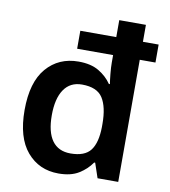

<svg xmlns="http://www.w3.org/2000/svg" viewBox="-85 -833 808 915"><g transform="rotate(10 319.0 -375.0)"><path d="M259 10Q165 10 106.5 -58.5Q48 -127 48 -260Q48 -395 107 -463.5Q166 -532 262 -532Q322 -532 360.5 -509Q399 -486 422 -452H427Q424 -470 421 -501Q418 -532 418 -554V-591H244V-678H418V-760H547V-678H623V-591H547V0H447L423 -71H418Q395 -37 357 -13.5Q319 10 259 10ZM299 -94Q368 -94 396 -131Q424 -168 425 -244V-259Q425 -341 397.5 -384Q370 -427 297 -427Q240 -427 210 -383Q180 -339 180 -258Q180 -177 210 -135.5Q240 -94 299 -94Z"/></g></svg>

Font: Noto Sans Nag Mundari SemiBold
Style: Regular
Weight: 600
Version: Version 1.000